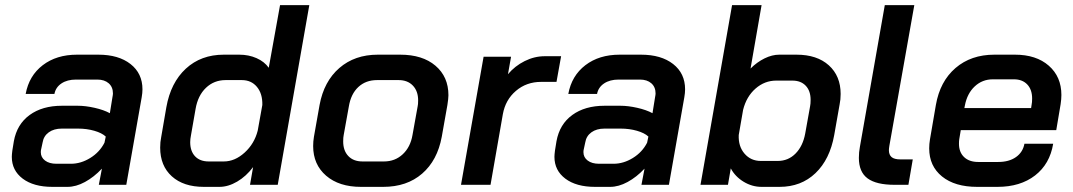

<svg xmlns="http://www.w3.org/2000/svg" viewBox="-20 -720 4180 748"><path d="M26 -109Q26 -117 28 -133L34 -170Q46 -236 95.5 -272Q145 -308 221 -308H283Q313 -308 348.5 -300Q384 -292 408 -279L418 -341Q420 -351 420 -356Q420 -381 403.5 -395.5Q387 -410 359 -410H276Q242 -410 219.5 -395Q197 -380 192 -354H80Q93 -425 146.5 -466Q200 -507 280 -507H363Q442 -507 488.5 -470.5Q535 -434 535 -372Q535 -358 532 -341L472 0H365L377 -63Q346 -30 311 -11Q276 8 243 8H184Q111 8 68.5 -24Q26 -56 26 -109ZM256 -82Q295 -82 331.5 -104.5Q368 -127 387 -164L392 -188Q377 -202 347.5 -210.5Q318 -219 284 -219H221Q190 -219 170 -204.5Q150 -190 146 -165L140 -137Q139 -134 139 -127Q139 -107 155.5 -94.5Q172 -82 200 -82Z M604 -145Q604 -167 608 -186L628 -302Q645 -398 704 -452.5Q763 -507 852 -507H912Q949 -507 979.5 -493.5Q1010 -480 1027 -456L1071 -700H1185L1062 0H954L966 -69Q939 -33 904 -12.5Q869 8 835 8H774Q695 8 649.5 -33Q604 -74 604 -145ZM852 -91Q895 -91 933 -125.5Q971 -160 984 -211L1002 -311Q1003 -355 981 -381.5Q959 -408 922 -408H859Q814 -408 782.5 -378Q751 -348 742 -296L724 -193Q721 -178 721 -166Q721 -131 740 -111Q759 -91 793 -91Z M1200 -151Q1200 -169 1203 -187L1225 -311Q1242 -403 1302 -455Q1362 -507 1452 -507H1539Q1626 -507 1676.5 -464Q1727 -421 1727 -349Q1727 -337 1723 -311L1701 -187Q1684 -95 1624.5 -43.5Q1565 8 1473 8H1386Q1301 8 1250.5 -35.5Q1200 -79 1200 -151ZM1476 -91Q1519 -91 1549 -119Q1579 -147 1587 -194L1607 -305Q1609 -313 1609 -329Q1609 -365 1588.5 -386.5Q1568 -408 1533 -408H1449Q1405 -408 1376 -381Q1347 -354 1339 -305L1319 -194Q1317 -185 1317 -169Q1317 -133 1337 -112Q1357 -91 1392 -91Z M1864 -499H1971L1959 -431Q1986 -463 2024 -482Q2062 -501 2102 -501H2166L2148 -401H2088Q2031 -401 1990 -366Q1949 -331 1939 -275L1891 0H1776Z M2140 -109Q2140 -117 2142 -133L2148 -170Q2160 -236 2209.5 -272Q2259 -308 2335 -308H2397Q2427 -308 2462.5 -300Q2498 -292 2522 -279L2532 -341Q2534 -351 2534 -356Q2534 -381 2517.5 -395.5Q2501 -410 2473 -410H2390Q2356 -410 2333.5 -395Q2311 -380 2306 -354H2194Q2207 -425 2260.5 -466Q2314 -507 2394 -507H2477Q2556 -507 2602.5 -470.5Q2649 -434 2649 -372Q2649 -358 2646 -341L2586 0H2479L2491 -63Q2460 -30 2425 -11Q2390 8 2357 8H2298Q2225 8 2182.5 -24Q2140 -56 2140 -109ZM2370 -82Q2409 -82 2445.5 -104.5Q2482 -127 2501 -164L2506 -188Q2491 -202 2461.5 -210.5Q2432 -219 2398 -219H2335Q2304 -219 2284 -204.5Q2264 -190 2260 -165L2254 -137Q2253 -134 2253 -127Q2253 -107 2269.5 -94.5Q2286 -82 2314 -82Z M2827 -64 2816 0H2709L2832 -700H2947L2904 -453Q2929 -478 2958.5 -492.5Q2988 -507 3016 -507H3083Q3163 -507 3209 -465.5Q3255 -424 3255 -354Q3255 -332 3251 -313L3230 -194Q3213 -99 3157 -45.5Q3101 8 3017 8H2947Q2910 8 2877 -12Q2844 -32 2827 -64ZM3010 -93Q3051 -93 3079.5 -122Q3108 -151 3117 -200L3136 -306Q3138 -315 3138 -331Q3138 -366 3119 -386Q3100 -406 3067 -406H3004Q2959 -406 2923.5 -375Q2888 -344 2875 -292L2858 -194Q2856 -150 2880.5 -121.5Q2905 -93 2944 -93Z M3326 -105Q3326 -127 3330 -148L3427 -700H3542L3445 -153Q3443 -141 3443 -135Q3443 -117 3453.5 -108Q3464 -99 3488 -99H3536L3519 0H3465Q3394 0 3360 -25Q3326 -50 3326 -105Z M3600 -142Q3600 -159 3603 -177L3626 -311Q3642 -403 3702.5 -455Q3763 -507 3854 -507H3934Q4017 -507 4066 -464Q4115 -421 4115 -350Q4115 -334 4112 -314L4095 -213H3723L3717 -177Q3716 -171 3716 -160Q3716 -127 3736 -108Q3756 -89 3791 -89H3869Q3911 -89 3938 -108Q3965 -127 3971 -160H4083Q4070 -81 4012.5 -36.5Q3955 8 3866 8H3787Q3700 8 3650 -32.5Q3600 -73 3600 -142ZM3997 -299 3999 -312Q4001 -321 4001 -336Q4001 -371 3982 -391Q3963 -411 3930 -411H3848Q3807 -411 3777.5 -383.5Q3748 -356 3739 -309L3737 -299Z"/></svg>

Font: Bai Jamjuree SemiBold
Style: Italic
Weight: 600
Italic angle: -10°
Version: Version 1.000; ttfautohint (v1.6)